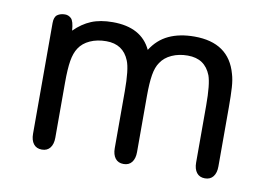

<svg xmlns="http://www.w3.org/2000/svg" viewBox="-53 -472 786 560"><g transform="rotate(10 340.0 -192.0)"><path d="M127 -348Q125 -376 117 -383.5Q109 -391 99 -391Q85 -391 76 -384.5Q67 -378 67 -360V-32Q67 -13 75.5 -2Q84 9 100 9Q116 9 124.5 -2Q133 -13 133 -32V-195Q133 -236 137 -260Q141 -284 151 -299Q162 -316 183 -325.5Q204 -335 231 -335Q281 -335 299 -290Q304 -278 306.5 -255.5Q309 -233 309 -201V-32Q309 -13 317.5 -2Q326 9 342 9Q358 9 366.5 -2Q375 -13 375 -32V-198Q375 -237 379 -261Q383 -285 393 -299Q404 -316 425 -325.5Q446 -335 472 -335Q498 -335 515 -323.5Q532 -312 541 -289Q550 -264 550 -201V-32Q550 -13 558.5 -2Q567 9 583 9Q599 9 607.5 -2Q616 -13 616 -32V-207Q616 -243 614.5 -266Q613 -289 608 -305Q584 -393 482 -393Q438 -393 406 -378Q374 -363 354 -331Q325 -393 240 -393Q203 -393 176.5 -382Q150 -371 127 -348Z"/></g></svg>

Font: Beiruti
Style: Regular
Weight: 400
Designer: Arlette Boutros
Foundry: Boutros
Version: Version 1.41